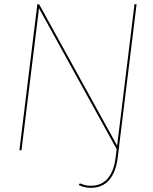

<svg xmlns="http://www.w3.org/2000/svg" viewBox="-20 -720 734 920"><path d="M548.5 0 544 35Q535.5 105 503 142.5Q470.5 180 416 180Q400 180 386 176.8Q372 173.5 357.5 167L359 163.5Q360 160.5 361.5 160Q363 159.5 364 159.5Q367.5 159.5 380.5 164.8Q393.5 170 416.5 170Q465 170 495.2 136.2Q525.5 102.5 534 35L539 -5.5L166.5 -681L165.5 -669L83 0H73L159 -700H163Q167.5 -700 169.5 -696L541.5 -21.5Q541.5 -24 541.8 -26.8Q542 -29.5 542.5 -32L624.5 -700H634.5L550.5 -18.5H551Z"/></svg>

Font: Lato Hairline
Style: Italic
Weight: 100
Italic angle: -7°
Designer: Lukasz Dziedzic
Foundry: tyPoland Lukasz Dziedzic
Version: Version 2.007; 2014-02-27